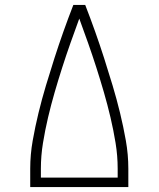

<svg xmlns="http://www.w3.org/2000/svg" viewBox="-20 -755 640 775"><path d="M102 0V-74Q102 -131 112 -187.5Q122 -244 135.5 -299.5Q149 -355 165.5 -410Q182 -465 199.5 -519.5Q217 -574 236 -627.5Q255 -681 276 -735H324Q345 -681 364 -627.5Q383 -574 400.5 -519.5Q418 -465 434.5 -410Q451 -355 464.5 -299.5Q478 -244 488 -187.5Q498 -131 498 -74V0ZM145 -38H455V-74Q455 -126 446.5 -178Q438 -230 426 -281Q414 -332 399.5 -382Q385 -432 369 -482Q353 -532 335.5 -581.5Q318 -631 300 -680Q282 -631 264.5 -581.5Q247 -532 231 -482Q215 -432 200.5 -382Q186 -332 174 -281Q162 -230 153.5 -178Q145 -126 145 -74Z"/></svg>

Font: Iosevka Curly Slab XLtEx
Style: Regular
Weight: 200
Width: 7
Monospace: yes
Designer: Belleve Invis
Foundry: Belleve Invis
Version: Version 11.1.0; ttfautohint (v1.8.3)